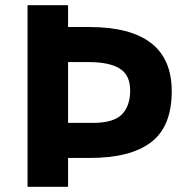

<svg xmlns="http://www.w3.org/2000/svg" viewBox="-20 -719 725 739"><path d="M641 -368Q641 -232 561.5 -171.5Q482 -111 325 -111H242V0H86V-699H242V-615H323Q641 -615 641 -368ZM321 -480H242V-246H337Q417 -246 449 -278.5Q481 -311 481 -370.5Q481 -430 441 -455Q401 -480 321 -480Z"/></svg>

Font: Montreal
Style: Bold
Weight: 700
Designer: Julieta Ulanovsky, usr_local_share
Foundry: Julieta Ulanovsky, usr_local_share
Version: Version 2.001